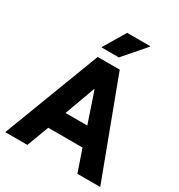

<svg xmlns="http://www.w3.org/2000/svg" viewBox="-205 -1027 1085 1164"><g transform="rotate(30 337.5 -445.5)"><path d="M5 0 262.5 -675H416.7L670 0H510L457.5 -153.3H217.5L160 0ZM263.3 -283.3H415.8L344.2 -495H340.8ZM254.2 -736.7V-740L344.2 -890.8H505.8V-887.5L375 -736.7Z"/></g></svg>

Font: Funnel Sans Light ExtraBold
Style: Regular
Weight: 800
Version: Version 1.000